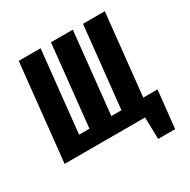

<svg xmlns="http://www.w3.org/2000/svg" viewBox="-212 -1008 1370 1386"><g transform="rotate(-30 473.5 -314.5)"><path d="M713.9 181.6H855.5L888.7 -130.4H770L841.3 -809.6H659.7L587.9 -130.4H503.9L574.7 -809.6H392.6L321.3 -130.4H234.9L306.2 -809.6H124L39.1 0H709.5Z"/></g></svg>

Font: Oswald
Style: Heavy
Weight: 800
Designer: Vernon Adams
Foundry: Vernon Adams
Version: 3.0; ttfautohint (v0.95.6-bc232) -l 8 -r 50 -G 200 -x 0 -w "